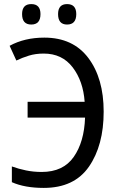

<svg xmlns="http://www.w3.org/2000/svg" viewBox="-20 -909 583 939"><path d="M308 -789Q353 -789 353 -840Q353 -889 308 -889Q264 -889 264 -840Q264 -789 308 -789ZM133 -789Q178 -789 178 -840Q178 -889 133 -889Q88 -889 88 -840Q88 -789 133 -789ZM394 -411H115V-334H396Q392 -215 340.5 -141.5Q289 -68 184 -68Q144 -68 107.5 -75.5Q71 -83 38 -95V-18Q101 10 194 10Q343 10 415 -94Q487 -198 487 -363Q487 -526 412 -625.5Q337 -725 197 -725Q100 -725 27 -685L60 -613Q89 -627 121.5 -637Q154 -647 194 -647Q284 -647 335.5 -579.5Q387 -512 394 -411Z"/></svg>

Font: Noto Sans UI SemiCondensed
Style: Regular
Weight: 400
Width: 4
Designer: Monotype Design Team
Foundry: Monotype Imaging Inc.
Version: 1.001